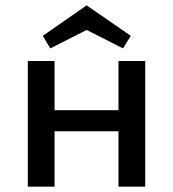

<svg xmlns="http://www.w3.org/2000/svg" viewBox="-20 -698 647 718"><path d="M168 -517 140 -564 304 -678 469 -564 440 -517 304 -586ZM523 -470V0H423V-207H184V0H84V-470H184V-286H423V-470Z"/></svg>

Font: Ysabeau SC Semibold
Style: Regular
Weight: 600
Designer: Christian Thalmann (Catharsis Fonts)
Version: Version 0.003